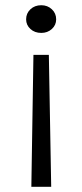

<svg xmlns="http://www.w3.org/2000/svg" viewBox="-20 -581 315 735"><path d="M100 134 108 -371H167L176 134ZM138 -561Q162 -561 178.5 -545.5Q195 -530 195 -507Q195 -485 178.5 -470Q162 -455 138 -455Q113 -455 96.5 -470Q80 -485 80 -507Q80 -530 96.5 -545.5Q113 -561 138 -561Z"/></svg>

Font: Parkinsans Light Light
Style: Regular
Weight: 300
Version: Version 1.000